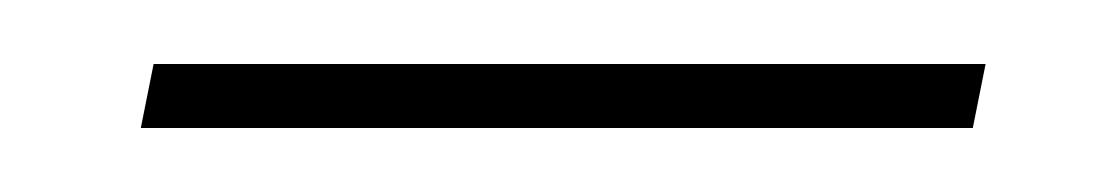

<svg xmlns="http://www.w3.org/2000/svg" viewBox="-20 -306 350 60"><path d="M24 -266H284L288 -286H28Z"/></svg>

Font: Noto Serif Display Light
Style: Italic
Weight: 300
Italic angle: -12°
Designer: Monotype Design Team
Foundry: Monotype Imaging Inc.
Version: Version 2.009